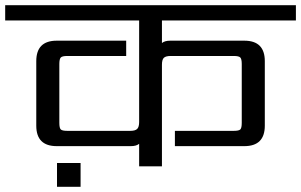

<svg xmlns="http://www.w3.org/2000/svg" viewBox="-40 -642 1162 741"><path d="M180 79V-13H271V79ZM1102 -563H585V-476Q596 -485 617 -485H903Q982 -485 982 -406V-157Q982 -78 903 -78H635V-137H862Q882 -137 887.5 -142.5Q893 -148 893 -168V-395Q893 -414 887.5 -420Q882 -426 862 -426H619Q600 -426 592.5 -419Q585 -412 585 -392V0H497V-87Q486 -78 465 -78H179Q100 -78 100 -157V-406Q100 -485 179 -485H447V-426H220Q200 -426 194.5 -420Q189 -414 189 -395V-168Q189 -148 194.5 -142.5Q200 -137 220 -137H463Q482 -137 489.5 -144.5Q497 -152 497 -171V-563H-20V-622H1102Z"/></svg>

Font: Sarpanch
Style: Regular
Weight: 400
Designer: Manushi Parikh (Devanagari and Latin), Jyotish Sonowal (Devanagari)
Foundry: Indian Type Foundry
Version: Version 2.004;PS 1.0;hotconv 1.0.78;makeotf.lib2.5.61930; tt